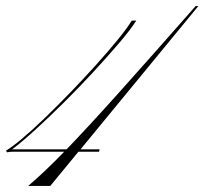

<svg xmlns="http://www.w3.org/2000/svg" viewBox="-66 -541 675 634"><path d="M580 -521H589L200 -48H263L261 -40H193L100 73H27Q78 30 146 -40H-26Q-33 -40 -43 -38L-46 -44Q-28 -54 5.5 -82Q39 -110 80.5 -150Q122 -190 166 -235.5Q210 -281 250.5 -326Q291 -371 322.5 -409.5Q354 -448 369 -473H384Q365 -443 327 -398.5Q289 -354 241.5 -302.5Q194 -251 144 -201.5Q94 -152 49.5 -111.5Q5 -71 -27 -47Q-26 -48 -20 -48H154Q229 -126 331.5 -240.5Q434 -355 580 -521Z"/></svg>

Font: Ballet 16pt
Style: Regular
Weight: 400
Designer: Maximiliano R. Sproviero
Foundry: Omnibus-Type
Version: Version 1.100; ttfautohint (v1.8.3)